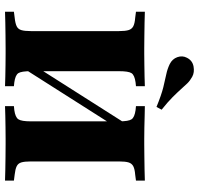

<svg xmlns="http://www.w3.org/2000/svg" viewBox="-34 -778 811 784"><g transform="rotate(90 372.0 -385.5)"><path d="M106.5 -369.4V-465.3Q106.5 -491.1 102.4 -504.4Q98.4 -517.7 86.7 -523.8Q75 -529.8 52.4 -531.5L27.4 -534.7V-571Q46 -570.2 71.8 -569.8Q97.6 -569.4 125 -569Q152.4 -568.5 176.6 -568.5H187.9H199.2Q221 -568.5 245.2 -569Q269.4 -569.4 292.3 -569.8Q315.3 -570.2 331.5 -571V-534.7L316.1 -533.1Q286.3 -529 278.2 -516.5Q270.2 -504 270.2 -465.3V-369.4ZM475 -201.6V-465.3Q475 -504.8 466.5 -516.9Q458.1 -529 429 -533.1L412.9 -534.7V-571Q429.8 -571 452.8 -570.2Q475.8 -569.4 500 -569Q524.2 -568.5 546 -568.5H557.3H568.5Q592.7 -568.5 620.2 -569Q647.6 -569.4 673.4 -569.8Q699.2 -570.2 716.9 -571V-534.7L692.7 -531.5Q670.2 -529.8 658.5 -523.8Q646.8 -517.7 642.7 -504.4Q638.7 -491.1 638.7 -465.3V-201.6ZM176.6 -2.4Q152.4 -2.4 125 -2Q97.6 -1.6 71.8 -1.2Q46 -0.8 27.4 0V-36.3L52.4 -39.5Q75 -41.9 86.7 -47.6Q98.4 -53.2 102.4 -66.5Q106.5 -79.8 106.5 -105.6V-425.8H270.2V-105.6Q270.2 -66.9 278.2 -54.4Q286.3 -41.9 316.1 -37.9L331.5 -36.3V0Q315.3 -0.8 292.3 -1.2Q269.4 -1.6 245.2 -2Q221 -2.4 199.2 -2.4H187.9ZM242.7 -50.8V-112.9L501.6 -520.2V-458.1ZM545.2 -2.4Q523.4 -2.4 499.2 -2Q475 -1.6 452.4 -1.2Q429.8 -0.8 412.9 0V-36.3L429 -37.9Q458.1 -41.9 466.5 -54.4Q475 -66.9 475 -105.6V-201.6H638.7V-105.6Q638.7 -79.8 642.7 -66.5Q646.8 -53.2 658.5 -47.6Q670.2 -41.9 691.9 -39.5L716.9 -36.3V0Q698.4 -0.8 672.6 -1.2Q646.8 -1.6 619.8 -2Q592.7 -2.4 568.5 -2.4H557.3ZM416.1 -618.5Q366.9 -638.7 335.5 -646.4Q304 -654 282.7 -658.5Q261.3 -662.9 241.1 -672.6Q220.2 -683.1 212.9 -703.6Q205.6 -724.2 215.3 -742.7Q226.6 -765.3 250.8 -769.8Q275 -774.2 292.7 -764.5Q308.9 -755.6 319.8 -744.4Q330.6 -733.1 344 -718.1Q357.3 -703.2 376.6 -683.9Q396 -664.5 427.4 -639.5Z"/></g></svg>

Font: Playfair 9pt Black
Style: Regular
Weight: 900
Designer: Claus Eggers Sørensen
Foundry: Claus Eggers Sørensen
Version: Version 2.203